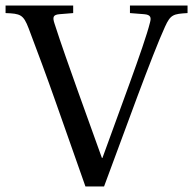

<svg xmlns="http://www.w3.org/2000/svg" viewBox="-37 -670 694 690"><path d="M-17 -623C36 -621 47 -618 66 -568C96 -489 131 -395 164 -301L270 0H337L457 -324C496 -428 533 -524 556 -574C576 -618 586 -620 637 -623V-650H430V-623L481 -619C505 -617 507 -607 502 -589C492 -548 463 -465 429 -371L331 -102L329 -103L242 -345C213 -427 183 -510 159 -585C151 -609 154 -617 177 -619L226 -623V-650H-17Z"/></svg>

Font: erewhon
Style: Regular
Weight: 400
Version: Version 1.0.0